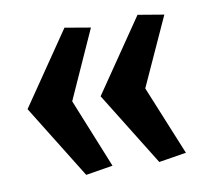

<svg xmlns="http://www.w3.org/2000/svg" viewBox="-57 -555 613 559"><g transform="rotate(-10 249.5 -275.5)"><path d="M20 -277 167 -492 243 -479 152 -277 235 -72 155 -59ZM236 -277 383 -492 460 -479 368 -277 452 -72 371 -59Z"/></g></svg>

Font: Suez One
Style: Regular
Weight: 400
Version: Version 1.000